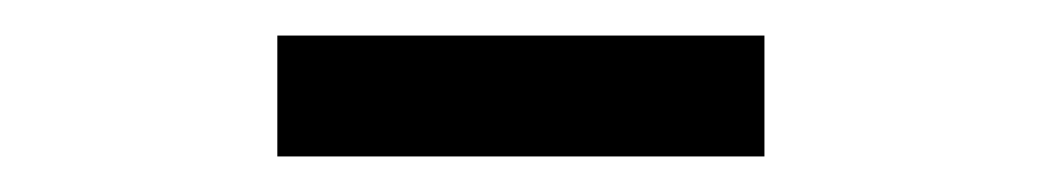

<svg xmlns="http://www.w3.org/2000/svg" viewBox="-20 -686 586 108"><path d="M136 -598V-666H410V-598Z"/></svg>

Font: Assistant ExtraLight SemiBold
Style: Regular
Weight: 600
Version: Version 3.000